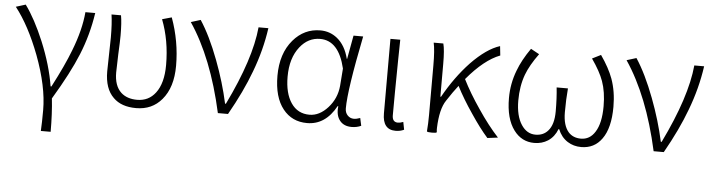

<svg xmlns="http://www.w3.org/2000/svg" viewBox="-46 -749 4263 1150"><g transform="rotate(5 2085.5 -174.0)"><path d="M224 199Q227 148 227 73Q227 -68 158 -252Q93 -423 10 -529L39 -538L68 -547Q127 -466 181 -337Q239 -197 259 -72H264Q334 -206 369 -298Q419 -426 428 -533H487Q467 -400 418 -280Q371 -164 273 -1Q283 88 283 199Z M780 13Q691 13 643 -35Q589 -87 589 -191Q589 -225 591 -293Q593 -361 593 -395Q593 -479 585 -533H642Q650 -490 650 -412Q650 -378 646 -297Q643 -220 643 -189Q643 -109 685 -70Q721 -37 782 -37Q851 -37 892 -91Q937 -150 937 -260Q937 -407 889 -531L946 -547Q997 -407 997 -260Q997 -130 934 -56Q876 13 780 13Z M1271 0Q1199 -326 1062 -529L1120 -547Q1179 -457 1232 -317Q1282 -185 1309 -60H1314Q1451 -341 1469 -533H1528Q1509 -399 1459 -267Q1413 -143 1332 0H1301Z M1808 13Q1717 13 1663 -55Q1607 -125 1607 -254Q1607 -388 1677 -470Q1743 -547 1840 -547Q1897 -547 1941 -512Q1992 -471 2012 -391H2014L2027 -462L2040 -533H2098Q2032 -207 2032 -95Q2032 -69 2047.5 -53Q2063 -37 2085 -37Q2101 -37 2123 -45L2133 1Q2107 13 2076 13Q2030 13 2006 -16Q1979 -48 1986 -104H1982Q1918 13 1808 13ZM1818 -38Q1878 -38 1928.5 -94Q1979 -150 1986 -226L1990 -278L1994 -331Q1955 -496 1843 -496Q1771 -496 1722 -434Q1668 -366 1668 -254Q1668 -154 1707.5 -96Q1747 -38 1818 -38Z M2340 13Q2262 13 2262 -85V-309V-533H2321Q2320 -493 2319 -415Q2316 -187 2316 -78Q2316 -37 2350 -37Q2364 -37 2382 -44L2391 2Q2369 13 2340 13Z M2892 8Q2844 -46 2788 -130Q2732 -212 2693 -288Q2663 -250 2626 -193Q2590 -140 2586 -26V-13Q2586 -10 2587 -5Q2587 -1 2587 0Q2586 5 2559 5Q2531 5 2528 0Q2532 -48 2532 -98V-197V-395Q2532 -490 2522 -533H2580Q2590 -496 2590 -412V-214H2594Q2662 -336 2748 -427Q2840 -522 2920 -547L2926 -491Q2831 -455 2728 -332Q2769 -250 2830 -161Q2893 -67 2955 0Z M3174 13Q3098 13 3051 -50Q3000 -118 3000 -242Q3000 -329 3031 -409Q3055 -474 3106 -547L3157 -519Q3105 -448 3083 -389Q3057 -319 3057 -232Q3057 -140 3092 -87Q3125 -37 3177 -37Q3224 -37 3252 -69Q3286 -107 3286 -186.5Q3286 -266 3279 -330H3313H3347Q3341 -264 3341 -186Q3341 -107 3375 -68Q3403 -37 3450 -37Q3504 -37 3535 -87Q3569 -140 3569 -242Q3569 -328 3546 -392Q3526 -448 3475 -521L3527 -547Q3578 -474 3601 -411Q3628 -336 3628 -244Q3628 -116 3580 -50Q3535 13 3456 13Q3410 13 3374 -10Q3335 -35 3316 -82H3312Q3294 -35 3256 -10Q3220 13 3174 13Z M3891 0Q3819 -326 3682 -529L3740 -547Q3799 -457 3852 -317Q3902 -185 3929 -60H3934Q4071 -341 4089 -533H4148Q4129 -399 4079 -267Q4033 -143 3952 0H3921Z"/></g></svg>

Font: GenSekiGothic TW L
Style: Regular
Weight: 300
Version: Version 1.501;PS 1;hotconv 16.6.51;makeotf.lib2.5.65220